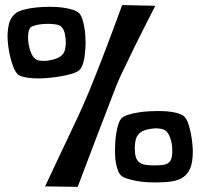

<svg xmlns="http://www.w3.org/2000/svg" viewBox="-20 -728 802 759"><path d="M742.2 -129.9Q742.2 -88.9 732.9 -64.9Q723.6 -41 704.6 -27.8Q685.5 -14.6 657.7 -10.7Q629.9 -6.8 592.8 -6.8Q581.1 -6.8 561 -7.8Q541 -8.8 520 -12.7Q499 -16.6 480.5 -22.5Q461.9 -28.3 454.1 -39.1Q448.2 -46.9 444.3 -59.6Q440.4 -72.3 438 -85.4Q435.5 -98.6 435.1 -111.8Q434.6 -125 434.6 -133.8Q434.6 -145.5 435.5 -163.6Q436.5 -181.6 439.5 -200.2Q442.4 -218.8 447.3 -234.9Q452.1 -251 460 -259.8Q467.8 -268.6 486.8 -274.4Q505.9 -280.3 527.8 -283.7Q549.8 -287.1 570.3 -288.1Q590.8 -289.1 601.6 -289.1Q611.3 -289.1 627 -288.6Q642.6 -288.1 658.7 -285.6Q674.8 -283.2 689 -278.3Q703.1 -273.4 710 -265.6Q718.8 -255.9 724.6 -238.3Q730.5 -220.7 734.4 -200.7Q738.3 -180.7 740.2 -161.6Q742.2 -142.6 742.2 -129.9ZM593.8 -705.1Q565.4 -649.4 537.6 -594.2Q509.8 -539.1 483.4 -483.4Q469.7 -456.1 457 -428.7Q444.3 -401.4 433.6 -373Q396.5 -276.4 359.9 -181.2Q323.2 -85.9 287.1 10.7L158.2 8.8Q186.5 -51.8 214.8 -111.3Q243.2 -170.9 271.5 -231.4Q288.1 -265.6 303.7 -300.8Q319.3 -335.9 334 -371.1Q368.2 -455.1 399.9 -538.6Q431.6 -622.1 462.9 -708ZM318.4 -558.6Q318.4 -548.8 317.4 -534.7Q316.4 -520.5 314.5 -505.4Q312.5 -490.2 308.1 -476.6Q303.7 -462.9 297.9 -455.1Q289.1 -444.3 267.6 -437.5Q246.1 -430.7 220.2 -426.3Q194.3 -421.9 170.4 -419.9Q146.5 -418 133.8 -418Q126 -418 113.8 -418.5Q101.6 -418.9 88.9 -420.9Q76.2 -422.9 65.4 -426.3Q54.7 -429.7 48.8 -435.5Q39.1 -446.3 31.7 -465.8Q24.4 -485.4 19.5 -506.8Q14.6 -528.3 12.2 -549.3Q9.8 -570.3 9.8 -584Q9.8 -607.4 15.1 -632.3Q20.5 -657.2 40 -673.8Q49.8 -682.6 67.9 -688Q85.9 -693.4 106.4 -696.3Q127 -699.2 146 -700.2Q165 -701.2 177.7 -701.2Q188.5 -701.2 205.1 -700.2Q221.7 -699.2 238.8 -696.3Q255.9 -693.4 270.5 -688.5Q285.2 -683.6 293 -675.8Q300.8 -667 305.7 -651.9Q310.5 -636.7 313.5 -619.6Q316.4 -602.5 317.4 -586.4Q318.4 -570.3 318.4 -558.6ZM661.1 -130.9Q661.1 -139.6 660.2 -150.4Q659.2 -161.1 656.2 -171.9Q653.3 -182.6 648.9 -192.4Q644.5 -202.1 638.7 -208Q630.9 -215.8 619.1 -218.3Q607.4 -220.7 596.7 -220.7Q581.1 -220.7 561 -215.8Q541 -210.9 530.3 -200.2Q519.5 -189.5 516.1 -173.8Q512.7 -158.2 512.7 -144.5Q512.7 -122.1 516.6 -108.4Q520.5 -94.7 529.8 -86.9Q539.1 -79.1 553.7 -76.7Q568.4 -74.2 588.9 -74.2Q607.4 -74.2 621.1 -75.7Q634.8 -77.1 643.6 -82.5Q652.3 -87.9 656.7 -99.1Q661.1 -110.4 661.1 -130.9ZM240.2 -559.6Q240.2 -573.2 236.8 -592.3Q233.4 -611.3 222.7 -622.1Q214.8 -629.9 198.2 -631.8Q181.6 -633.8 170.9 -633.8Q166 -633.8 155.3 -633.3Q144.5 -632.8 133.3 -630.9Q122.1 -628.9 112.3 -625.5Q102.5 -622.1 98.6 -617.2Q93.8 -609.4 92.3 -599.1Q90.8 -588.9 90.8 -580.1Q90.8 -571.3 92.3 -559.6Q93.8 -547.9 97.2 -535.6Q100.6 -523.4 105.5 -513.2Q110.4 -502.9 117.2 -497.1Q125 -490.2 134.3 -488.8Q143.6 -487.3 154.3 -487.3Q170.9 -487.3 192.4 -493.2Q213.9 -499 225.6 -510.7Q234.4 -519.5 237.3 -533.7Q240.2 -547.9 240.2 -559.6Z"/></svg>

Font: Slackey
Style: Regular
Weight: 400
Designer: Squid
Foundry: Font Diner, Inc DBA Sideshow
Version: Version 1.001